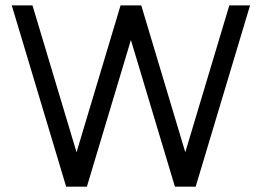

<svg xmlns="http://www.w3.org/2000/svg" viewBox="-20 -704 987 724"><path d="M512.7 -683.6 678.7 -129.9 844.7 -683.6H922.9L717.8 0H639.6L473.6 -553.2L307.6 0H229.5L24.4 -683.6H102.5L268.6 -129.9L434.6 -683.6Z"/></svg>

Font: Sanitrixie
Style: Regular
Weight: 400
Designer: Jayvee D. Enaguas (Grand Chaos)
Version: Version 1.1 - 6/9/2013